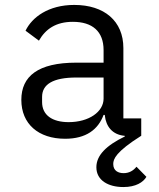

<svg xmlns="http://www.w3.org/2000/svg" viewBox="-20 -548 640 775"><path d="M550.1 0V-70H478V-354C478 -463.1 400.9 -528.1 279.8 -528.1C175.1 -528.1 109 -478 83.1 -424L137.1 -383.9C164.1 -431.1 206 -459.9 274.1 -459.9C353 -459.9 398.1 -421.2 398.1 -345.9V-295.1H288C133.2 -295.1 66.1 -240.1 66.1 -144.9C66.1 -47.9 134.9 12.1 242.9 12.1C327.1 12.1 376.1 -24.9 398.1 -84.2H403.1V-82C408 -36.9 433.9 -5 480.8 0H483L484 2.8C409.1 39.1 369 78.8 369 127.1C369 180 416.9 207 478 207C528.1 207 557.9 187.9 571 165.8L530.9 125C518.1 141 501.1 150.9 479 150.9C458.1 150.9 437.1 142 437.1 114C437.1 94.1 447.1 65 550.1 0ZM149.9 -136V-157C149.9 -207 192.8 -235.1 288 -235.1H398.1V-149.9C398.1 -96.9 339.1 -55 257.1 -55C191.1 -55 149.9 -83.1 149.9 -136Z"/></svg>

Font: Margiela Mono
Style: Regular
Weight: 400
Designer: Mike Abbink, Paul van der Laan, Pieter van Rosmalen
Foundry: Bold Monday
Version: Version 2.003 2021